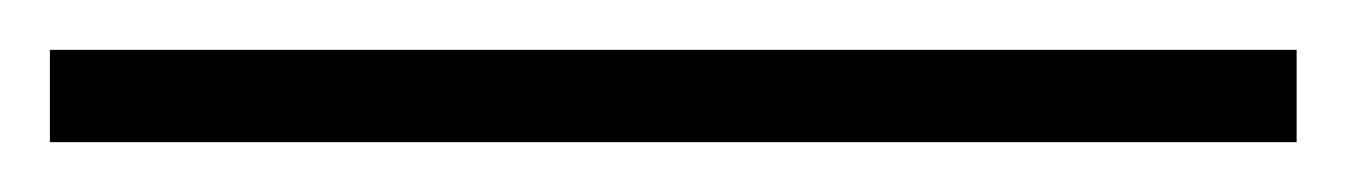

<svg xmlns="http://www.w3.org/2000/svg" viewBox="-20 49 540 77"><path d="M500 69C500 69 0 69 0 69C0 69 0 106 0 106C0 106 500 106 500 106C500 106 500 69 500 69Z"/></svg>

Font: Abril Fatface Utterance
Style: Regular
Weight: 500
Designer: Veronika Burian, Jos Scaglione
Foundry: TypeTogether
Version: ""